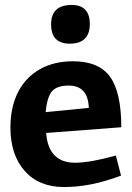

<svg xmlns="http://www.w3.org/2000/svg" viewBox="-20 -744 534 774"><path d="M447 -117 468 -36Q400 -11 345 -0.5Q290 10 238 10Q137 10 79.5 -55Q22 -120 22 -230Q22 -312 52.5 -372Q83 -432 140 -464.5Q197 -497 274 -497Q379 -497 424 -434Q469 -371 469 -231L166 -208Q175 -88 283 -88Q343 -88 447 -117ZM164 -292 338 -309Q335 -399 257 -399Q210 -399 190 -376.5Q170 -354 164 -292ZM186 -646Q186 -724 269 -724Q342 -724 342 -647Q342 -568 261 -568Q186 -568 186 -646Z"/></svg>

Font: Enriqueta
Style: Bold
Weight: 700
Designer: Viviana Monsalve, Gustavo Ibarra
Foundry: 72Puntos
Version: Version 2.000